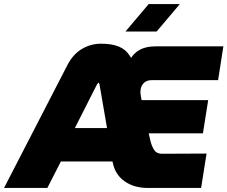

<svg xmlns="http://www.w3.org/2000/svg" viewBox="-76 -929 1124 949"><path d="M-56 0 258 -609Q286 -662 329.5 -687.5Q373 -713 424 -713Q477 -713 512 -698.5Q547 -684 567 -651L572 -643Q586 -664 604.5 -676.5Q623 -689 645.5 -694.5Q668 -700 694 -700H1028L1002 -533H675Q647 -533 632.5 -516.5Q618 -500 618 -473Q618 -468 619 -462Q620 -456 621 -449L624 -434H953L927 -270H659L666 -239Q673 -208 685.5 -188.5Q698 -169 724 -169L945 -170L918 0H655Q588 0 542 -31.5Q496 -63 483 -118L480 -131H225L158 0ZM294 -296H453L416 -511Q415 -515 414 -517.5Q413 -520 411 -520Q410 -520 407.5 -517Q405 -514 403 -511ZM544 -773 659 -909H813L698 -773Z"/></svg>

Font: MuseoModerno Black
Style: Italic
Weight: 900
Italic angle: -9°
Designer: Pablo Cosgaya, Héctor Gatti, Marcela Romero, and the Authors of The MuseoModerno Project.
Foundry: Omnibus-Type Team
Version: Version 1.003